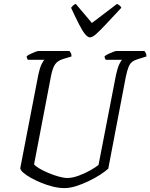

<svg xmlns="http://www.w3.org/2000/svg" viewBox="-20 -966 772 986"><path d="M311 0Q283 0 252.5 -7.5Q222 -15 192.5 -27Q163 -39 139 -52.5Q115 -66 100 -79Q85 -92 84 -102L177 -583Q184 -616 193 -635Q202 -654 208 -659H123Q122 -661 119.5 -665.5Q117 -670 117 -677Q122 -682 134.5 -688Q147 -694 159.5 -699Q172 -704 178 -704H337Q339 -701 343.5 -694Q348 -687 347 -676L304 -663Q275 -654 262.5 -635Q250 -616 242 -576L155 -122Q163 -112 183.5 -100Q204 -88 230.5 -77Q257 -66 282.5 -59Q308 -52 326 -52Q352 -52 384.5 -64Q417 -76 445 -92Q473 -108 486 -119L576 -583Q584 -618 592.5 -636Q601 -654 607 -659H523Q522 -661 519.5 -665.5Q517 -670 517 -677Q524 -683 536.5 -689Q549 -695 561 -699.5Q573 -704 577 -704H722Q724 -700 728 -694.5Q732 -689 732 -676L687 -662Q670 -657 658.5 -648Q647 -639 640 -621.5Q633 -604 626 -571L536 -100Q521 -86 494 -68.5Q467 -51 434.5 -35.5Q402 -20 370 -10Q338 0 311 0ZM442 -774Q431 -774 417.5 -790Q404 -806 386.5 -840Q369 -874 345 -926Q350 -932 354.5 -937Q359 -942 369 -946L452 -848L581 -946Q589 -942 595.5 -936.5Q602 -931 603 -926Q556 -876 524.5 -842Q493 -808 473.5 -791Q454 -774 442 -774Z"/></svg>

Font: Texturina 12pt Thin
Style: Italic
Weight: 250
Italic angle: -11°
Designer: Guillermo Torres Carreño
Foundry: Omnibus-Type
Version: Version 1.002